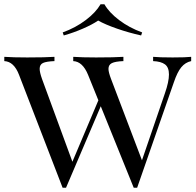

<svg xmlns="http://www.w3.org/2000/svg" viewBox="-26 -874 918 899"><path d="M0 0ZM869.1 -607.9V-587.9Q841.8 -582 823 -559.3Q804.2 -536.6 788.1 -488.8L616.2 4.9H600.1L445.8 -376.5L283.2 4.9H267.1L63 -523.9Q39.1 -585.9 -5.9 -587.9V-607.9Q34.7 -605 101.1 -605Q187 -605 229 -607.9V-587.9Q190.9 -586.4 175.3 -579.1Q159.7 -571.8 159.7 -551.8Q159.7 -535.2 170.9 -503.9L313 -116.7L434.6 -404.3L386.2 -523.9Q360.8 -585.9 316.9 -587.9V-607.9Q357.9 -605 423.8 -605Q509.8 -605 551.8 -607.9V-587.9Q514.2 -586.4 498 -578.6Q481.9 -570.8 481.9 -551.3Q481.9 -536.1 494.1 -503.9L638.7 -123.5L746.1 -437Q765.1 -491.2 765.1 -525.4Q765.1 -558.6 746.6 -572.5Q728 -586.4 690.9 -587.9V-607.9Q720.7 -605 782.2 -605Q845.2 -605 869.1 -607.9ZM639.6 -722.2 634.8 -708Q577.1 -720.7 521.7 -740Q466.3 -759.3 433.6 -777.8Q406.7 -759.3 362.3 -740Q317.9 -720.7 272.5 -708L267.6 -722.2Q328.1 -744.1 375.2 -779.8Q422.4 -815.4 444.8 -854H462.9Q484.9 -815.4 532 -779.8Q579.1 -744.1 639.6 -722.2Z"/></svg>

Font: Playfair Display SC
Style: Regular
Weight: 400
Designer: Claus Eggers Sørensen
Foundry: Claus Eggers Sørensen
Version: Version 1.004;PS 001.004;hotconv 1.0.70;makeotf.lib2.5.58329